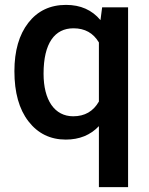

<svg xmlns="http://www.w3.org/2000/svg" viewBox="-20 -558 608 781"><path d="M38.6 -268.6C38.6 -181.6 57.6 -113.8 95.7 -64.5C133.8 -15.1 184.6 9.8 247.6 9.8C302.7 9.8 347.7 -8.3 382.3 -44.9V203.1H501V-528.3H395.5L388.7 -476.1C354 -517.6 307.6 -538.1 248.5 -538.1C184.1 -538.1 132.8 -513.7 95.2 -465.3C57.6 -417 38.6 -351.1 38.6 -268.6ZM157.2 -258.3C157.2 -383.3 203.1 -442.9 278.8 -442.9C325.2 -442.9 359.4 -423.8 382.3 -385.3V-145C359.4 -105 324.7 -85 277.8 -85C202.1 -85 157.2 -150.4 157.2 -258.3Z"/></svg>

Font: Shabnam Medium
Style: Regular
Weight: 500
Foundry: DejaVu fonts team - Redesigned by Saber Rastikerdar - Based on Vazir font
Version: Version 5.0.1